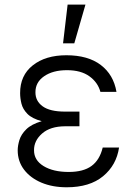

<svg xmlns="http://www.w3.org/2000/svg" viewBox="-20 -788 579 818"><path d="M318.5 -283.7V-250H257.1Q193.9 -249.6 159.3 -219.1Q124.6 -188.6 125 -148.1Q124.6 -105.5 165.7 -80.4Q206.7 -55.4 272.7 -55.4Q335.2 -55.4 370 -81Q404.8 -106.5 417.6 -159.4H487.2Q476.2 -84.5 419.2 -37.3Q362.2 9.9 264.2 9.9Q203.5 9.9 156.4 -9.9Q109.4 -29.8 82.4 -65.3Q55.4 -100.9 55.4 -147.7Q55.4 -167.3 62.7 -191.4Q70 -215.6 92 -237.2Q114 -258.9 157.7 -271.7Q116.1 -283 96.6 -303.1Q77.1 -323.2 71.4 -346.4Q65.7 -369.7 65.7 -391Q65.3 -466.6 119.7 -509.6Q174 -552.6 262.8 -552.6Q354.8 -552.6 409.3 -511.2Q463.8 -469.8 476.2 -396.7H407.7Q397 -436.8 361 -462.9Q324.9 -489 265.3 -489Q205.3 -489 168 -463.2Q130.7 -437.5 131 -394.9Q130.7 -357.6 161.8 -335Q192.8 -312.5 257.1 -312.5H318.5ZM248.6 -603.3 268.1 -768.5H344.1L296.5 -603.3Z"/></svg>

Font: Inter UI Light
Style: Regular
Weight: 300
Designer: Rasmus Andersson
Foundry: rsms
Version: 3.2;8d6f07862